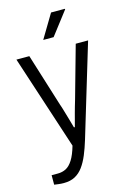

<svg xmlns="http://www.w3.org/2000/svg" viewBox="-134 -787 696 1035"><g transform="rotate(-15 213.5 -270.0)"><path d="M89 183Q73 183 59 181Q45 179 36 178V125H71Q96 125 116.5 114.5Q137 104 154.5 76.5Q172 49 186 0L14 -526H86L178 -231Q184 -215 191 -190Q198 -165 206 -139Q214 -113 219 -93H224Q228 -108 233 -126.5Q238 -145 243 -164.5Q248 -184 253.5 -202Q259 -220 263 -234L345 -526H414L259 -12Q246 31 231 67Q216 103 197 129Q178 155 152 169Q126 183 89 183ZM181 -591 260 -723H337L338 -720L239 -591Z"/></g></svg>

Font: Archivo SemiCondensed Light
Style: Regular
Weight: 300
Width: 4
Designer: Hector Gatti
Foundry: Omnibus-Type
Version: Version 2.001